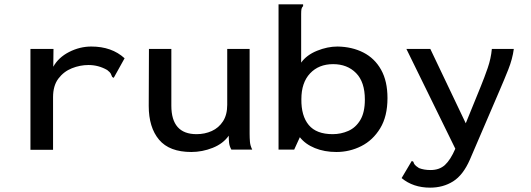

<svg xmlns="http://www.w3.org/2000/svg" viewBox="-20 -688 2440 883"><path d="M120 -463H226L225 -381Q249 -424 298 -449Q347 -474 400 -474Q494 -474 553 -420L508 -339L503 -330L496 -334Q493 -342 489.5 -349Q486 -356 473 -366Q433 -389 387 -389Q348 -389 310.5 -374Q273 -359 248.5 -326.5Q224 -294 224 -241V1H120Z M860 11Q759 11 711.5 -45.5Q664 -102 664 -201L665 -463H768V-202Q768 -71 884 -71Q922 -71 954 -85.5Q986 -100 1005.5 -130Q1025 -160 1025 -206V-463H1128V-73Q1128 -53 1129.5 -35.5Q1131 -18 1140 0H1044Q1035 -16 1033.5 -32Q1032 -48 1032 -64Q1006 -27 958 -8Q910 11 860 11Z M1527 11Q1472 11 1428 -7Q1384 -25 1359 -57L1333 0H1261V-668H1374V-660Q1368 -654 1366.5 -646.5Q1365 -639 1365 -623V-400Q1390 -435 1438 -454.5Q1486 -474 1532 -474Q1599 -473 1651 -446.5Q1703 -420 1732.5 -367.5Q1762 -315 1762 -237Q1762 -153 1728.5 -98Q1695 -43 1641.5 -16Q1588 11 1527 11ZM1510 -71Q1548 -71 1582 -86Q1616 -101 1637 -136Q1658 -171 1658 -230Q1658 -311 1617.5 -352Q1577 -393 1512 -393Q1446 -393 1406 -350.5Q1366 -308 1366 -232Q1365 -155 1400 -113Q1435 -71 1510 -71Z M1958 175Q1880 175 1827 131L1869 60L1874 52L1881 56Q1883 64 1888 70Q1893 76 1907 85Q1930 94 1960 94Q2001 94 2026.5 70.5Q2052 47 2074 -4L1849 -463H1959L2122 -121L2190 -288Q2208 -332 2223 -375.5Q2238 -419 2242 -463H2343Q2337 -417 2317.5 -368Q2298 -319 2278 -273L2141 46Q2110 117 2064 146Q2018 175 1958 175Z"/></svg>

Font: Inconsolata Expanded SemiBold
Style: Regular
Weight: 600
Width: 7
Monospace: yes
Designer: Raph Levien, Cyreal, Brenton Simpson
Foundry: Raph Levien, Cyreal, Google
Version: Version 3.001; ttfautohint (v1.8.2.53-6de2)